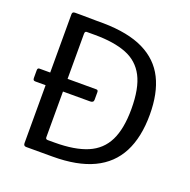

<svg xmlns="http://www.w3.org/2000/svg" viewBox="-131 -870 988 997"><g transform="rotate(20 363.5 -371.0)"><path d="M367 -352Q367 -336 348 -336H46Q38 -336 35 -339.5Q32 -343 32 -351V-393Q32 -406 42 -406H357Q367 -406 367 -394ZM117 0Q102 0 102 -16V-728Q102 -735 105.5 -738.5Q109 -742 117 -742Q134 -742 154.5 -742Q175 -742 196 -741.5Q217 -741 237 -741Q257 -741 274 -741Q412 -739 497.5 -697Q583 -655 623 -575Q663 -495 663 -377Q663 -252 619.5 -168Q576 -84 487.5 -42Q399 0 263 0ZM210 -72H248Q359 -72 428.5 -101.5Q498 -131 530.5 -197Q563 -263 563 -372Q563 -486 529.5 -550.5Q496 -615 427.5 -642Q359 -669 253 -669H208Q198 -669 198 -655V-83Q198 -72 210 -72Z"/></g></svg>

Font: Libre Franklin Thin
Style: Regular
Weight: 400
Version: Version 3.000